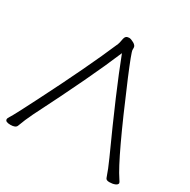

<svg xmlns="http://www.w3.org/2000/svg" viewBox="-161 -861 1009 1020"><g transform="rotate(30 343.0 -351.5)"><path d="M394 -676V-663Q394 -649 448 -520Q615 -124 676 -35Q687 -19 687 -15Q687 -5 672.5 1Q658 7 638.5 7Q619 7 615 -4Q599 -51 574 -106Q427 -429 354 -620Q277 -435 107 -100Q85 -55 69 -11Q63 6 31 6Q-1 6 -1 -10Q-1 -17 6.5 -28Q14 -39 36.5 -82Q59 -125 89 -184Q234 -469 312 -652Q316 -662 319 -680.5Q322 -699 329 -704.5Q336 -710 347 -710Q358 -710 376 -700Q394 -690 394 -676Z"/></g></svg>

Font: LXGW WenKai Light
Style: Regular
Weight: 300
Designer: LXGW / Fontworks Inc.
Foundry: LXGW / Fontworks Inc.
Version: Version 1.501; October 10, 2024